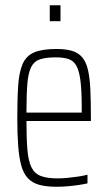

<svg xmlns="http://www.w3.org/2000/svg" viewBox="-20 -705 413 733"><path d="M196 8Q156 8 129.5 0.5Q103 -7 86.5 -24.5Q70 -42 61.5 -72Q53 -102 49.5 -147Q46 -192 46 -254Q46 -329 49.5 -379.5Q53 -430 66.5 -461Q80 -492 110.5 -505Q141 -518 195 -518Q232 -518 256 -510.5Q280 -503 294.5 -485.5Q309 -468 316 -437.5Q323 -407 325 -362Q327 -317 327 -256V-243H81Q81 -178 84.5 -135Q88 -92 99.5 -67.5Q111 -43 135 -33.5Q159 -24 200 -24Q218 -24 238.5 -26Q259 -28 279 -31Q299 -34 314 -38V-5Q302 -2 282 1Q262 4 240 6Q218 8 196 8ZM292 -256V-296Q292 -360 287 -398Q282 -436 271 -455Q260 -474 240.5 -480Q221 -486 193 -486Q155 -486 132.5 -478.5Q110 -471 99 -449Q88 -427 84.5 -385.5Q81 -344 81 -275H311ZM170 -624V-685H211V-624Z"/></svg>

Font: Saira ExtraCondensed Thin
Style: Regular
Weight: 250
Width: 2
Designer: Hector Gatti with collaboration of the Omnibus-Type team
Foundry: Omnibus-Type
Version: Version 1.101